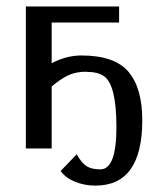

<svg xmlns="http://www.w3.org/2000/svg" viewBox="-20 -460 505 595"><path d="M302.7 -223.6Q283.2 -237.3 249 -237.3Q248.5 -237.3 248 -237.8Q214.8 -237.8 191.4 -226.6Q167.5 -215.3 140.1 -191.9V0H60.1V-439.9H349.1V-390.1H140.1V-264.2Q186 -288.1 231.9 -288.1Q335 -288.1 377.9 -237.8Q420.9 -187.5 420.9 -87.4Q420.9 115.2 275.9 115.2Q242.2 115.2 212.6 103.3Q183.1 91.3 168 69.8L217.8 18.1Q232.4 44.9 248.3 54.9Q264.2 64.9 291 64.9Q340.8 64.9 340.8 -65.7Q340.8 -196.3 302.7 -223.6Z"/></svg>

Font: Pfennig
Style: Medium
Weight: 500
Version: Version 20120410 ; ttfautohint (v0.8)